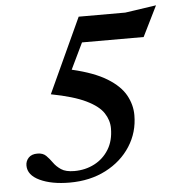

<svg xmlns="http://www.w3.org/2000/svg" viewBox="-51 -737 730 796"><g transform="rotate(-5 314.0 -338.5)"><path d="M498.5 -243.5Q498.5 -172 461.2 -114Q424 -56 358.2 -22Q292.5 12 207.5 12Q132.5 12 83.5 -11Q34.5 -34 34.5 -74Q34.5 -92.5 47 -106Q59.5 -119.5 84 -119.5Q107 -119.5 120 -106.5Q133 -93.5 144.8 -76.8Q156.5 -60 175.8 -47Q195 -34 231 -34Q276.5 -34 314.2 -53.5Q352 -73 374.5 -109.5Q397 -146 397 -197.5Q397 -231 377.2 -261.2Q357.5 -291.5 306.2 -316.5Q255 -341.5 161 -359.5L304 -670H498L627.5 -689L565 -562.5H308.5L256 -453.5Q348.5 -432 401.5 -399.2Q454.5 -366.5 476.5 -326.5Q498.5 -286.5 498.5 -243.5Z"/></g></svg>

Font: Newsreader Text SemiBold
Style: Italic
Weight: 600
Italic angle: -17°
Designer: Hugues Gentile
Foundry: Production Type
Version: Version 1.001